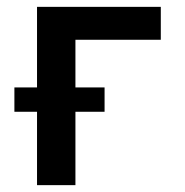

<svg xmlns="http://www.w3.org/2000/svg" viewBox="-20 -540 540 560"><path d="M88 0V-214H22V-285H88V-520H449V-424H200V-285H285V-214H200V0Z"/></svg>

Font: Zed Mono
Style: Bold
Weight: 700
Monospace: yes
Designer: Belleve Invis
Foundry: Belleve Invis
Version: Version 1.0.0; ttfautohint (v1.8.4)